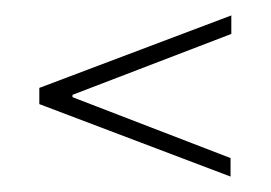

<svg xmlns="http://www.w3.org/2000/svg" viewBox="-20 -437 351 249"><path d="M279 -208 31 -302V-323L280 -417V-393L74 -314V-311L279 -232Z"/></svg>

Font: Moniqa SemBd Narrow Heading
Style: Regular
Weight: 600
Width: 4
Designer: Rajesh Rajput
Foundry: Rajesh Rajput
Version: Version 1.000